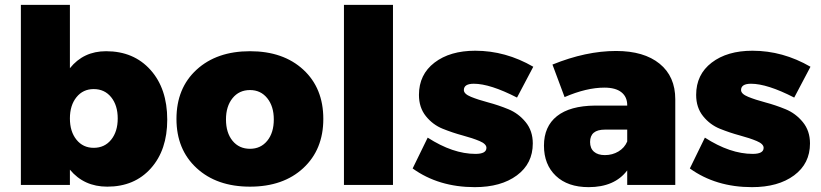

<svg xmlns="http://www.w3.org/2000/svg" viewBox="-20 -762 3383 791"><path d="M417 -551Q531 -551 600 -474Q669 -397 669 -269Q669 -144 601.5 -68.5Q534 7 422 7Q326 7 268 -63V0H66V-742H268V-481Q324 -551 417 -551ZM366 -153Q411 -153 438 -186.5Q465 -220 465 -274Q465 -328 438 -361.5Q411 -395 366 -395Q322 -395 295 -361.5Q268 -328 268 -274Q268 -220 295 -186.5Q322 -153 366 -153Z M1312 -272Q1312 -146 1229.5 -69.5Q1147 7 1010 7Q873 7 790 -69.5Q707 -146 707 -272Q707 -399 790 -475Q873 -551 1010 -551Q1147 -551 1229.5 -475Q1312 -399 1312 -272ZM1010 -391Q965 -391 938 -357.5Q911 -324 911 -270Q911 -215 938 -182Q965 -149 1010 -149Q1054 -149 1081 -182Q1108 -215 1108 -270Q1108 -324 1081 -357.5Q1054 -391 1010 -391Z M1599 0H1397V-742H1599Z M1938 -553Q2063 -553 2177 -487L2110 -360Q1999 -417 1932 -417Q1891 -417 1891 -391Q1891 -375 1920.5 -363Q1950 -351 1991.5 -340Q2033 -329 2074.5 -312Q2116 -295 2145.5 -259Q2175 -223 2175 -171Q2175 -88 2109.5 -39.5Q2044 9 1936 9Q1787 9 1680 -68L1742 -195Q1846 -128 1939 -128Q1984 -128 1984 -153Q1984 -169 1955.5 -181Q1927 -193 1886 -204Q1845 -215 1804 -231.5Q1763 -248 1734.5 -283.5Q1706 -319 1706 -371Q1706 -455 1770 -504Q1834 -553 1938 -553Z M2518 -552Q2633 -552 2697.5 -499.5Q2762 -447 2762 -353V0H2564V-60Q2512 9 2405 9Q2319 9 2270 -37.5Q2221 -84 2221 -162Q2221 -241 2274.5 -283.5Q2328 -326 2431 -327H2564V-329Q2564 -363 2540 -382Q2516 -401 2470 -401Q2396 -401 2306 -362L2256 -496Q2394 -552 2518 -552ZM2472 -123Q2503 -123 2528 -138Q2553 -153 2564 -179V-228H2472Q2411 -228 2411 -177Q2411 -151 2427 -137Q2443 -123 2472 -123Z M3080 -553Q3205 -553 3319 -487L3252 -360Q3141 -417 3074 -417Q3033 -417 3033 -391Q3033 -375 3062.5 -363Q3092 -351 3133.5 -340Q3175 -329 3216.5 -312Q3258 -295 3287.5 -259Q3317 -223 3317 -171Q3317 -88 3251.5 -39.5Q3186 9 3078 9Q2929 9 2822 -68L2884 -195Q2988 -128 3081 -128Q3126 -128 3126 -153Q3126 -169 3097.5 -181Q3069 -193 3028 -204Q2987 -215 2946 -231.5Q2905 -248 2876.5 -283.5Q2848 -319 2848 -371Q2848 -455 2912 -504Q2976 -553 3080 -553Z"/></svg>

Font: Montserrat Extra Bold
Style: Regular
Weight: 800
Designer: Julieta Ulanovsky
Foundry: Julieta Ulanovsky
Version: Version 3.001;PS 003.001;hotconv 1.0.70;makeotf.lib2.5.58329